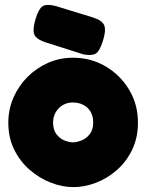

<svg xmlns="http://www.w3.org/2000/svg" viewBox="-20 -747 598 785"><path d="M280 18Q234 18 187 -0.5Q140 -19 100.5 -53.5Q61 -88 37.5 -136.5Q14 -185 14 -245Q14 -300 35 -348Q56 -396 92.5 -432.5Q129 -469 176.5 -490Q224 -511 278 -511Q352 -511 412 -475.5Q472 -440 508 -380Q544 -320 544 -246Q544 -183 520 -134Q496 -85 457 -51Q418 -17 371.5 0.5Q325 18 280 18ZM278 -165Q293 -165 312.5 -172.5Q332 -180 346.5 -198Q361 -216 361 -247Q361 -272 350.5 -290Q340 -308 321 -318Q302 -328 277 -328Q255 -328 237 -317.5Q219 -307 208 -288.5Q197 -270 197 -246Q197 -216 211 -198Q225 -180 244 -172.5Q263 -165 278 -165ZM320 -525 163 -575Q126 -588 119.5 -608Q113 -628 125 -668Q138 -712 155 -722Q172 -732 209 -722L362 -675Q399 -663 406.5 -642.5Q414 -622 401 -581Q388 -538 371.5 -528Q355 -518 320 -525Z"/></svg>

Font: Fredoka Light
Style: Regular
Weight: 300
Designer: Ben Nathan
Foundry: Milena B. Brandão, Ben Nathan
Version: Version 2.001